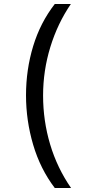

<svg xmlns="http://www.w3.org/2000/svg" viewBox="-20 -812 459 967"><path d="M256 135Q183 39 147 -83Q111 -205 111 -332Q111 -461 147 -579.5Q183 -698 256 -792H337Q270 -694 233.5 -575Q197 -456 197 -331Q197 -204 232.5 -85Q268 34 338 135Z"/></svg>

Font: utelugu05
Style: Book
Weight: 400
Designer: Jelle Bosma - Monotype Design Team
Foundry: Monotype Imaging Inc.
Version: Version 2.003